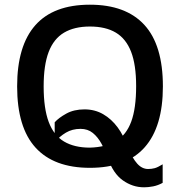

<svg xmlns="http://www.w3.org/2000/svg" viewBox="-20 -701 766 818"><path d="M363 14Q210 14 131.5 -72Q53 -158 53 -333Q53 -506 130.5 -593.5Q208 -681 363 -681Q516 -681 595 -595Q674 -509 674 -333Q674 -161 596.5 -73.5Q519 14 363 14ZM363 -72Q431 -74 474.5 -100Q518 -126 539 -182.5Q560 -239 560 -334Q560 -425 538.5 -480.5Q517 -536 473.5 -562Q430 -588 363 -588Q297 -588 253 -562Q209 -536 187.5 -480Q166 -424 166 -333Q166 -239 187.5 -181.5Q209 -124 253 -98Q297 -72 363 -72ZM611 19Q626 19 639 15.5Q652 12 673 -1V78Q653 89 632.5 93Q612 97 594 97Q569 97 546.5 89.5Q524 82 503.5 67.5Q483 53 467 29.5Q451 6 440 -26Q428 -60 412.5 -88.5Q397 -117 375.5 -134.5Q354 -152 323 -152Q288 -152 261 -136Q234 -120 213 -95V-180Q230 -199 262.5 -217Q295 -235 340 -235Q384 -235 419.5 -214.5Q455 -194 481.5 -158Q508 -122 525 -72Q544 -27 564.5 -4Q585 19 611 19Z"/></svg>

Font: Maven Pro Medium
Style: Regular
Weight: 500
Designer: Joe Prince
Foundry: Joe Prince
Version: Version 2.103